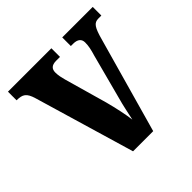

<svg xmlns="http://www.w3.org/2000/svg" viewBox="-145 -662 788 788"><g transform="rotate(-45 249.0 -268.0)"><path d="M67 -437 196 0H313L429 -412C445 -471 455 -486 481 -486H498V-536H321V-486H334C361 -486 373 -474 373 -455C373 -434 369 -417 361 -390L311 -201C299 -159 292 -120 286 -94C282 -126 272 -174 260 -219L207 -406C203 -421 199 -437 199 -454C199 -474 209 -486 236 -486H258V-536H6V-486C41 -486 55 -477 67 -437Z"/></g></svg>

Font: Noto Serif Devanagari ExtraCondensed
Style: Bold
Weight: 700
Width: 2
Designer: Universal Thirst, Indian Type Foundry and the Monotype Design Team
Foundry: Monotype Imaging Inc.
Version: Version 2.004